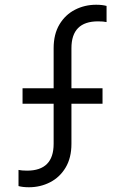

<svg xmlns="http://www.w3.org/2000/svg" viewBox="-20 -777 527 809"><path d="M58 7V-61Q72 -58 94 -58Q206 -58 206 -171V-340H75V-405H206V-574Q206 -633 230.5 -674Q255 -715 296 -736Q337 -757 385 -757Q411 -757 429 -752V-684Q416 -687 393 -687Q281 -687 281 -574V-405H412V-340H281V-171Q281 -112 256.5 -71Q232 -30 191 -9Q150 12 102 12Q76 12 58 7Z"/></svg>

Font: Evergrow Sans 
Style: Regular
Weight: 400
Foundry: 10Web
Version: Version 1.000